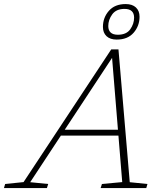

<svg xmlns="http://www.w3.org/2000/svg" viewBox="-84 -950 830 970"><path d="M209.5 -265 219 -294.5H531.5L522 -265ZM571.5 -29.5 661 -20.5 655 0H424.5L431 -20.5L533.5 -30L481 -672.5H492L68.5 -29.5L159.5 -20.5L153 0H-64L-58 -20.5L35 -30L478 -700.5H514.5ZM551 -929.5Q584.5 -929.5 602.8 -912.2Q621 -895 621 -865.5Q621 -819 591 -784.5Q561 -750 505.5 -750Q472.5 -750 454.2 -767.2Q436 -784.5 436 -814Q436 -861 466 -895.2Q496 -929.5 551 -929.5ZM511.5 -774.5Q554.5 -774.5 574 -802Q593.5 -829.5 593.5 -861Q593.5 -882.5 581.5 -893.8Q569.5 -905 545 -905Q503 -905 483 -877.5Q463 -850 463 -818.5Q463 -797 475 -785.8Q487 -774.5 511.5 -774.5Z"/></svg>

Font: Newsreader 9pt ExtraLight
Style: Italic
Weight: 250
Italic angle: -17°
Designer: Hugues Gentile
Foundry: Production Type
Version: Version 1.003